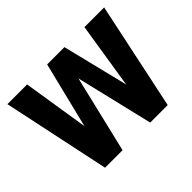

<svg xmlns="http://www.w3.org/2000/svg" viewBox="-146 -940 1179 1179"><g transform="rotate(-45 444.0 -350.0)"><path d="M864 -700 716 0H564L444 -503L324 0H172L24 -700H195L263 -270L369 -700H519L625 -270L693 -700Z"/></g></svg>

Font: Sarabun ExtraBold
Style: Regular
Weight: 800
Version: Version 1.000; ttfautohint (v1.6)